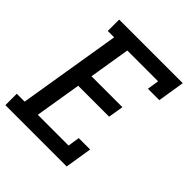

<svg xmlns="http://www.w3.org/2000/svg" viewBox="-200 -868 1001 1001"><g transform="rotate(45 300.0 -367.5)"><path d="M0 0V-84H58L151 -651H104V-735H573L549 -586H465L475 -651H248L211 -424H439L425 -340H197L155 -84H382L392 -149H476L452 0Z"/></g></svg>

Font: Iosevka HT Medium Extended
Style: Italic
Weight: 500
Width: 7
Italic angle: -9°
Monospace: yes
Designer: Belleve Invis
Foundry: Belleve Invis
Version: Version 32.3.0; ttfautohint (v1.8.4)